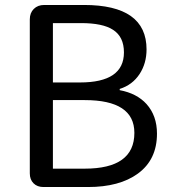

<svg xmlns="http://www.w3.org/2000/svg" viewBox="-20 -753 697 773"><path d="M155 0Q130 0 115 -15Q100 -30 100 -55V-675Q100 -701 116 -717Q132 -733 158 -733H318Q570 -733 570 -554Q570 -498 542 -455Q513 -411 462 -395V-390Q531 -377 570 -334Q612 -287 612 -215Q612 -110 535 -54Q461 0 334 0H217ZM193 -74H321Q521 -74 521 -218Q521 -350 321 -350H257H193ZM193 -421H302Q479 -421 479 -542Q479 -605 435 -633Q394 -660 306 -660H249H193Z"/></svg>

Font: GenSenRounded JP R
Style: Regular
Weight: 400
Version: Version 1.501;PS 1;hotconv 16.6.51;makeotf.lib2.5.65220